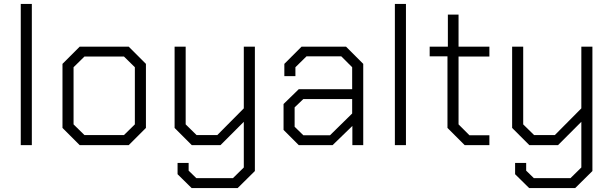

<svg xmlns="http://www.w3.org/2000/svg" viewBox="-20 -734 3096 971"><path d="M85 -714H141V0H85Z M296 -87V-411L383 -498H631L718 -411V-87L631 0H383ZM607 -51 662 -105V-394L607 -448H407L352 -394V-105L407 -51Z M1269 -498V131L1182 217H949L878 147V90H934V129L973 167H1158L1213 113V-118L1095 0H950L863 -87V-498H919V-105L974 -51H1079L1213 -186V-498Z M1414 -77V-208L1491 -283H1761V-394L1706 -449H1530L1474 -394V-349H1418V-411L1505 -498H1730L1817 -411V0H1762V-97L1662 0H1491ZM1649 -50 1761 -160V-233H1514L1470 -191V-93L1514 -50Z M1977 -714H2033V0H1977Z M2243 -87V-449H2153V-498H2245V-660H2299V-498H2455V-448H2299V-105L2354 -50H2455V0H2330Z M2976 -498V131L2889 217H2656L2585 147V90H2641V129L2680 167H2865L2920 113V-118L2802 0H2657L2570 -87V-498H2626V-105L2681 -51H2786L2920 -186V-498Z"/></svg>

Font: Chakra Petch Light
Style: Regular
Weight: 300
Designer: Katatrad Aksorn Co.,Ltd.
Foundry: Cadson Demak Co.,Ltd.
Version: Version 1.000; ttfautohint (v1.6)